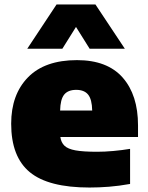

<svg xmlns="http://www.w3.org/2000/svg" viewBox="-20 -828 662 859"><path d="M380.5 11Q196.5 11 113.2 -57.8Q30 -126.5 30 -274.5Q30 -405 105.2 -482Q180.5 -559 324.5 -559Q460 -559 528.8 -481Q597.5 -403 597.5 -267V-215H250Q253.5 -190.5 268.5 -176Q283.5 -161.5 318 -155.2Q352.5 -149 414.5 -149Q448 -149 487 -152.5Q526 -156 562 -162V-5Q512 4 467.2 7.5Q422.5 11 380.5 11ZM321 -426Q284.5 -426 267.2 -404.8Q250 -383.5 249 -333.5H392.5Q391.5 -383.5 374.2 -404.8Q357 -426 321 -426ZM102 -610 233 -808H407L538.5 -610H381L320 -707.5L259 -610Z"/></svg>

Font: Encode Sans Semi Expanded Black
Style: Regular
Weight: 900
Width: 6
Designer: Multiple Designers
Foundry: Impallari Type
Version: Version 3.000; ttfautohint (v1.8.3) -l 8 -r 50 -G 200 -x 14 